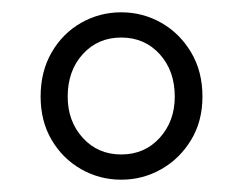

<svg xmlns="http://www.w3.org/2000/svg" viewBox="-20 -780 394 312"><path d="M46 -623Q46 -664 64 -695Q82 -726 112 -743Q142 -760 177 -760Q212 -760 242 -743Q272 -726 290.5 -695Q309 -664 309 -623Q309 -583 290.5 -552.5Q272 -522 242 -505Q212 -488 177 -488Q142 -488 112 -505Q82 -522 64 -552.5Q46 -583 46 -623ZM264 -623Q264 -665 239.5 -692Q215 -719 177 -719Q139 -719 114.5 -692Q90 -665 90 -623Q90 -583 114.5 -556Q139 -529 177 -529Q215 -529 239.5 -556Q264 -583 264 -623Z"/></svg>

Font: 寒蝉端黑体 Light
Style: Regular
Weight: 300
Designer: ChillDuanSans {Warren2060}; 
Source Han Sans {Ryoko NISHIZUKA 西塚涼子 (kana, bopomofo & ideographs); Paul D. Hunt (Latin, G
Foundry: ChillType&Adobe
Version: Version 1.300;Glyphs 3.3 (3306)